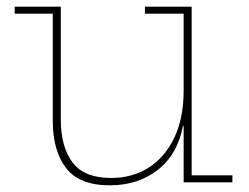

<svg xmlns="http://www.w3.org/2000/svg" viewBox="-20 -546 745 575"><path d="M530 -505H414V-526H554V-21H676V0H530ZM162 -526V-189Q162 -106.5 197 -59.8Q232 -13 313 -13Q376.5 -13 425.5 -44.2Q474.5 -75.5 502.2 -134Q530 -192.5 530 -275L539 -169H528Q511.5 -83 452.2 -37Q393 9 309 9Q217.5 9 177.8 -42.8Q138 -94.5 138 -185V-505H24V-526Z"/></svg>

Font: Hepta Slab ExtraLight
Style: Regular
Weight: 200
Designer: Michael LaGattuta
Foundry: Michael LaGattuta
Version: Version 1.100